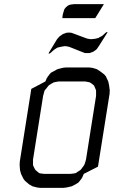

<svg xmlns="http://www.w3.org/2000/svg" viewBox="-20 -911 552 931"><path d="M75.2 -110.8 76.2 -128.9 131.8 -480 200.2 -516.1 207 -532.2 212.9 -541 223.1 -554.2 228 -559.1 241.2 -565.9 257.8 -575.2 283.2 -582 299.8 -584H411.1L428.2 -582L450.2 -575.2L464.8 -565.9L485.8 -549.8L493.2 -541L504.9 -516.1L508.8 -498L512.2 -473.1L511.2 -455.1L455.1 -103L386.2 -67.9L378.9 -50.8L374 -43L362.8 -28.8L358.9 -24.9L346.2 -17.1L328.1 -7.8L303.2 -2L287.1 0H174.8L159.2 -2L137.2 -7.8L121.1 -17.1L101.1 -34.2L94.2 -43L82 -67.9L77.1 -85.9ZM140.1 -110.8 143.1 -103 149.9 -89.8 152.8 -85.9 163.1 -77.1 169.9 -71.8 178.2 -69.8 193.8 -67.9H320.8L337.9 -69.8L347.2 -71.8L355 -77.1L369.1 -85.9L373 -89.8L382.8 -103L388.2 -110.8L392.1 -120.1L397 -137.2L445.8 -445.8V-463.9V-473.1L442.9 -480L437 -494.1L434.1 -498L422.9 -506.8L416 -511.2L408.2 -513.2L392.1 -516.1H265.1L248 -513.2L240.2 -511.2L231.9 -506.8L217.8 -498L213.9 -494.1L203.1 -480L196.8 -473.1L193.8 -463.9L189 -445.8L140.1 -137.2V-120.1ZM214.8 -651.9 256.8 -721.2 268.1 -733.9 272 -736.8 285.2 -746.1 301.8 -752 311 -752.9H317.9L326.2 -752L401.9 -724.1L417 -721.2H424.8L441.9 -723.1L458 -727.1L461.9 -730L475.1 -736.8L495.1 -754.9H502L459 -687L449.2 -672.9L444.8 -668.9L432.1 -660.2L414.1 -653.8H405.8H398.9H391.1L314.9 -684.1L299.8 -687H292L274.9 -684.1L258.8 -680.2L254.9 -678.2L241.2 -668.9L222.2 -651.9ZM282.2 -823.2 284.2 -839.8 289.1 -856.9 292 -866.2 297.9 -874 308.1 -882.8 315.9 -887.2 325.2 -889.2 340.8 -891.1H483.9L441.9 -823.2Z"/></svg>

Font: Petahja
Style: Italic
Weight: 400
Designer: T. Christopher White
Version: Version 1.1